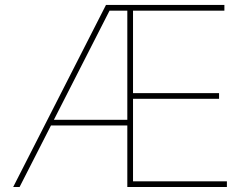

<svg xmlns="http://www.w3.org/2000/svg" viewBox="-20 -747 999 767"><path d="M32.7 0ZM886.4 0H488.6V-245.7H183.6L58.2 0H32.7L403.4 -727.3H876.4V-704.5H511.4V-375H855.1V-352.3H511.4V-22.7H886.4ZM488.6 -268.5V-704.5H417.6L195.3 -268.5Z"/></svg>

Font: Linik Sans Thin
Style: Regular
Weight: 100
Designer: Fonts by Rasmus Andersson / Changes by Cristiano Sobral with parts from Marc Monis
Foundry: rsms
Version: Version 3.020; ttfautohint (v1.6)